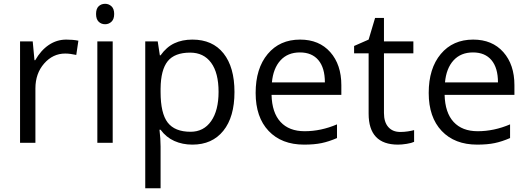

<svg xmlns="http://www.w3.org/2000/svg" viewBox="-20 -754 2789 1014"><path d="M330.1 -544.9Q365.7 -544.9 394 -539.1L382.8 -463.9Q349.6 -471.2 324.2 -471.2Q259.3 -471.2 213.1 -418.5Q167 -365.7 167 -287.1V0H85.9V-535.2H152.8L162.1 -436H166Q195.8 -488.3 237.8 -516.6Q279.8 -544.9 330.1 -544.9Z M575.2 0H494.1V-535.2H575.2ZM487.3 -680.2Q487.3 -708 501 -720.9Q514.6 -733.9 535.2 -733.9Q554.7 -733.9 568.8 -720.7Q583 -707.5 583 -680.2Q583 -652.8 568.8 -639.4Q554.7 -626 535.2 -626Q514.6 -626 501 -639.4Q487.3 -652.8 487.3 -680.2Z M996.1 9.8Q943.8 9.8 900.6 -9.5Q857.4 -28.8 828.1 -68.8H822.3Q828.1 -22 828.1 20V240.2H747.1V-535.2H813L824.2 -461.9H828.1Q859.4 -505.9 900.9 -525.4Q942.4 -544.9 996.1 -544.9Q1102.5 -544.9 1160.4 -472.2Q1218.3 -399.4 1218.3 -268.1Q1218.3 -136.2 1159.4 -63.2Q1100.6 9.8 996.1 9.8ZM984.4 -476.1Q902.3 -476.1 865.7 -430.7Q829.1 -385.3 828.1 -286.1V-268.1Q828.1 -155.3 865.7 -106.7Q903.3 -58.1 986.3 -58.1Q1055.7 -58.1 1095 -114.3Q1134.3 -170.4 1134.3 -269Q1134.3 -369.1 1095 -422.6Q1055.7 -476.1 984.4 -476.1Z M1585.9 9.8Q1467.3 9.8 1398.7 -62.5Q1330.1 -134.8 1330.1 -263.2Q1330.1 -392.6 1393.8 -468.8Q1457.5 -544.9 1564.9 -544.9Q1665.5 -544.9 1724.1 -478.8Q1782.7 -412.6 1782.7 -304.2V-252.9H1414.1Q1416.5 -158.7 1461.7 -109.9Q1506.8 -61 1588.9 -61Q1675.3 -61 1759.8 -97.2V-24.9Q1716.8 -6.3 1678.5 1.7Q1640.1 9.8 1585.9 9.8ZM1564 -477.1Q1499.5 -477.1 1461.2 -435.1Q1422.9 -393.1 1416 -318.8H1695.8Q1695.8 -395.5 1661.6 -436.3Q1627.4 -477.1 1564 -477.1Z M2093.8 -57.1Q2115.2 -57.1 2135.3 -60.3Q2155.3 -63.5 2167 -66.9V-4.9Q2153.8 1.5 2128.2 5.6Q2102.5 9.8 2082 9.8Q1926.8 9.8 1926.8 -153.8V-472.2H1850.1V-511.2L1926.8 -544.9L1960.9 -659.2H2007.8V-535.2H2163.1V-472.2H2007.8V-157.2Q2007.8 -108.9 2030.8 -83Q2053.7 -57.1 2093.8 -57.1Z M2500 9.8Q2381.3 9.8 2312.7 -62.5Q2244.1 -134.8 2244.1 -263.2Q2244.1 -392.6 2307.9 -468.8Q2371.6 -544.9 2479 -544.9Q2579.6 -544.9 2638.2 -478.8Q2696.8 -412.6 2696.8 -304.2V-252.9H2328.1Q2330.6 -158.7 2375.7 -109.9Q2420.9 -61 2502.9 -61Q2589.4 -61 2673.8 -97.2V-24.9Q2630.9 -6.3 2592.5 1.7Q2554.2 9.8 2500 9.8ZM2478 -477.1Q2413.6 -477.1 2375.2 -435.1Q2336.9 -393.1 2330.1 -318.8H2609.9Q2609.9 -395.5 2575.7 -436.3Q2541.5 -477.1 2478 -477.1Z"/></svg>

Font: f02954597
Style: Regular
Weight: 400
Foundry: Ascender Corporation
Version: Version 1.10